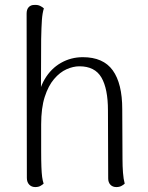

<svg xmlns="http://www.w3.org/2000/svg" viewBox="-20 -749 599 779"><path d="M123 10Q108 10 98.5 0Q89 -10 89 -27L88 -694Q88 -711 96.5 -720Q105 -729 119 -729Q133 -730 143 -725Q153 -720 158 -715Q152 -696 150 -668Q148 -640 147 -591L146 -339L131 -325Q136 -385 161.5 -428Q187 -471 227.5 -494Q268 -517 316 -517Q399 -517 437.5 -463.5Q476 -410 476 -306L477 -103Q477 -75 479 -48.5Q481 -22 486 -4Q481 1 472.5 5.5Q464 10 452 10Q437 10 428 0.5Q419 -9 419 -25L418 -301Q418 -389 391.5 -434.5Q365 -480 302 -480Q277 -480 250 -468Q223 -456 199.5 -428.5Q176 -401 161.5 -356Q147 -311 147 -244Q147 -179 147 -138Q147 -97 148 -71.5Q149 -46 151 -31Q153 -16 157 -4Q153 0 144.5 5Q136 10 123 10Z"/></svg>

Font: Arima Light
Style: Regular
Weight: 300
Designer: Joana Correia and Natanael Gama
Foundry: NDISCOVER
Version: Version 1.101;gftools[0.9.23]